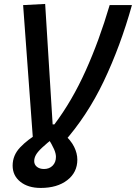

<svg xmlns="http://www.w3.org/2000/svg" viewBox="-20 -719 683 965"><path d="M184.6 225.6 201.2 130.4Q228 130.4 244.6 113.5Q261.2 96.7 261.2 69.3Q261.2 52.7 251.7 30.8Q242.2 8.8 218.3 -29.8L294.4 -51.8Q336.4 -14.2 352.5 18.8Q368.7 51.8 368.7 83.5Q368.7 147.5 318.1 186.5Q267.6 225.6 184.6 225.6ZM184.6 225.6Q121.1 225.6 82.3 194.6Q43.5 163.6 43.5 113.3Q43.5 61.5 81.3 21.7Q119.1 -18.1 177.2 -51.8L254.4 -29.8Q213.4 2.4 191.2 23.4Q168.9 44.4 160.4 59.8Q151.9 75.2 151.9 90.8Q151.9 108.4 165.5 119.4Q179.2 130.4 201.2 130.4ZM147 0 96.2 -693.4 207 -699.2 244.6 -93.8H253.4Q342.8 -212.9 410.6 -363.8Q478.5 -514.6 531.2 -693.4H643.1Q585.4 -486.8 501.5 -310.8Q417.5 -134.8 296.9 0L231.4 -26.9Z"/></svg>

Font: Cascadia Mono Medium
Style: Italic
Weight: 500
Italic angle: -10°
Monospace: yes
Designer: Aaron Bell
Foundry: Saja Typeworks
Version: Version 2407.024